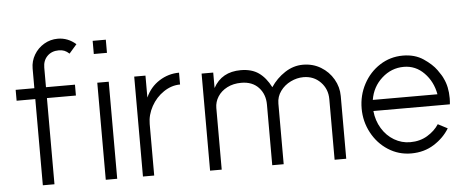

<svg xmlns="http://www.w3.org/2000/svg" viewBox="-50 -879 2447 1003"><g transform="rotate(-5 1173.5 -377.0)"><path d="M137 0V-452H39V-509H137V-612Q137 -651 156.5 -684Q176 -717 209 -736.5Q242 -756 281 -756Q334 -756 376 -719L336 -673Q323 -685 310.5 -690Q298 -695 281 -695Q244 -695 221 -672Q198 -649 198 -612V-509H350V-452H198V0Z M531 -729V-660H462V-729ZM467 -509H527V0H467Z M897 -524V-462Q852 -462 811 -434.5Q770 -407 745.5 -362.5Q721 -318 721 -270V0H662V-524H721V-409Q745 -463 793 -493.5Q841 -524 897 -524Z M1542 -444Q1508 -444 1475 -428Q1442 -412 1421 -383Q1400 -354 1400 -318V0H1340V-318Q1340 -372 1307 -407.5Q1274 -443 1216 -443Q1174 -443 1142 -426.5Q1110 -410 1092.5 -382.5Q1075 -355 1075 -323V0H1014V-509H1075V-428Q1119 -509 1219 -509Q1276 -509 1313 -483Q1350 -457 1376 -406Q1406 -451 1450.5 -480Q1495 -509 1545 -509Q1597 -509 1638.5 -484Q1680 -459 1704 -417.5Q1728 -376 1728 -329V0H1667V-318Q1667 -371 1631.5 -407.5Q1596 -444 1542 -444Z M2069 -452Q2004 -452 1954 -407Q1904 -362 1893 -294H2232Q2220 -361 2175.5 -406.5Q2131 -452 2069 -452ZM2069 -511Q2132 -511 2176.5 -481Q2221 -451 2243.5 -419.5Q2266 -388 2272 -373Q2294 -329 2294 -268Q2294 -250 2292 -236H1891Q1896 -185 1921 -144Q1946 -103 1985 -80Q2024 -57 2069 -57Q2120 -57 2159 -80.5Q2198 -104 2220 -138L2270 -112Q2241 -64 2189 -31Q2137 2 2069 2Q2003 2 1948.5 -33Q1894 -68 1862.5 -127Q1831 -186 1831 -254Q1831 -323 1862.5 -382Q1894 -441 1948.5 -476Q2003 -511 2069 -511Z"/></g></svg>

Font: SUIT Light
Style: Regular
Weight: 300
Designer: Sunn Youn; Korean Glyphs from Source Han Sans (Sandoll Communications; Soo-young Jang, Joo-yeon Kang)
Foundry: Sunn
Version: Version 1.006